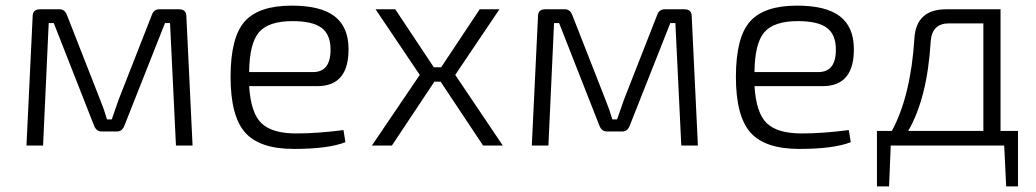

<svg xmlns="http://www.w3.org/2000/svg" viewBox="-20 -517 3679 682"><path d="M546 -484H616Q642 -484 642 -459L664 0H605L584 -435H566L422 -71Q414 -50 396 -50H341Q322 -50 314 -71L171 -435H153L133 0H74L96 -459Q96 -484 122 -484H192Q210 -484 218 -463L336 -162Q350 -128 360 -93H377Q396 -149 401 -162L519 -463Q526 -484 546 -484Z M1107 -211H865Q871 -115 909 -79Q947 -43 1032 -43Q1108 -43 1200 -55L1207 -12Q1146 12 1024 12Q902 12 850.5 -46.5Q799 -105 799 -244Q799 -384 849 -440.5Q899 -497 1016 -497Q1119 -497 1168 -459.5Q1217 -422 1218 -346Q1220 -211 1107 -211ZM865 -261H1092Q1156 -261 1154 -345Q1153 -396 1121 -419Q1089 -442 1019 -442Q934 -442 900 -402.5Q866 -363 865 -261Z M1545 -227H1523L1372 0H1301L1471 -251L1314 -484H1384L1521 -278H1547L1684 -484H1754L1597 -251L1766 0H1696Z M2341 -484H2411Q2437 -484 2437 -459L2459 0H2400L2379 -435H2361L2217 -71Q2209 -50 2191 -50H2136Q2117 -50 2109 -71L1966 -435H1948L1928 0H1869L1891 -459Q1891 -484 1917 -484H1987Q2005 -484 2013 -463L2131 -162Q2145 -128 2155 -93H2172Q2191 -149 2196 -162L2314 -463Q2321 -484 2341 -484Z M2902 -211H2660Q2666 -115 2704 -79Q2742 -43 2827 -43Q2903 -43 2995 -55L3002 -12Q2941 12 2819 12Q2697 12 2645.5 -46.5Q2594 -105 2594 -244Q2594 -384 2644 -440.5Q2694 -497 2811 -497Q2914 -497 2963 -459.5Q3012 -422 3013 -346Q3015 -211 2902 -211ZM2660 -261H2887Q2951 -261 2949 -345Q2948 -396 2916 -419Q2884 -442 2814 -442Q2729 -442 2695 -402.5Q2661 -363 2660 -261Z M3596 -52V145H3554L3547 0H3144L3138 145H3095V-52H3148Q3215 -176 3228 -380Q3234 -484 3341 -484H3534V-52ZM3473 -434H3351Q3291 -434 3286 -371Q3274 -169 3206 -52H3473Z"/></svg>

Font: Exo 2.0 Light
Style: Regular
Weight: 300
Designer: Natanael Gama
Version: Version 1.001;PS 001.001;hotconv 1.0.70;makeotf.lib2.5.58329